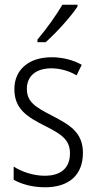

<svg xmlns="http://www.w3.org/2000/svg" viewBox="-20 -785 408 815"><path d="M309 -757V-765H245C217 -718 180 -666 139 -617V-606H174C217 -644 280 -713 309 -757ZM332 -136C332 -223 276 -255 201 -294C129 -331 94 -353 94 -408C94 -463 134 -495 198 -495C236 -495 276 -483 305 -465L327 -510C291 -530 247 -542 199 -542C100 -542 41 -487 41 -407C41 -322 95 -289 172 -250C242 -215 277 -191 277 -134C277 -75 242 -39 170 -39C121 -39 72 -56 38 -78V-22C68 -5 114 10 171 10C275 10 332 -44 332 -136Z"/></svg>

Font: Noto Sans Devanagari Condensed Light
Style: Regular
Weight: 300
Width: 3
Designer: Jelle Bosma - Monotype Design Team
Foundry: Monotype Imaging Inc.
Version: Version 2.004